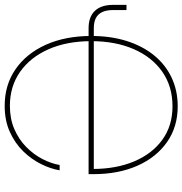

<svg xmlns="http://www.w3.org/2000/svg" viewBox="1 -778 787 829"><g transform="rotate(90 394.5 -363.5)"><path d="M437 9.8Q346.7 9.8 278.8 -37.1Q210.9 -84 173.1 -168.2Q135.3 -252.4 135.3 -364.3Q135.3 -447.8 156.7 -516.1Q178.2 -584.5 218 -634Q257.8 -683.6 314 -710.4Q370.1 -737.3 439 -737.3Q528.3 -737.3 594.2 -690.7Q660.2 -644 696 -562.3Q731.9 -480.5 731.9 -374V-352.5H150.4V-375H719.2L709.5 -370.1Q709.5 -471.7 676.8 -549.3Q644 -627 583.5 -670.9Q522.9 -714.8 439 -714.8Q353 -714.8 289.8 -670.7Q226.6 -626.5 192.1 -547.4Q157.7 -468.3 157.7 -364.3Q157.7 -258.8 192.6 -179.7Q227.5 -100.6 290.3 -56.6Q353 -12.7 437 -12.7Q493.2 -12.7 537.6 -32Q582 -51.3 614.3 -83Q646.5 -114.7 666.3 -152.6Q686 -190.4 692.4 -227.5H715.3Q709 -189 688.5 -147.5Q668 -106 633.3 -70.3Q598.6 -34.7 549.6 -12.5Q500.5 9.8 437 9.8ZM1 -516.1H23.4V-458.5Q23.4 -430.2 32 -411.6Q40.5 -393.1 57.9 -384Q75.2 -375 102.1 -375H141.6V-352.5H102.1Q52.7 -352.5 26.9 -379.6Q1 -406.7 1 -458.5Z"/></g></svg>

Font: Inter 28pt Thin
Style: Regular
Weight: 250
Designer: Rasmus Andersson
Foundry: rsms
Version: Version 4.001;git-66647c0bb